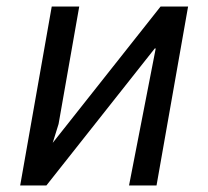

<svg xmlns="http://www.w3.org/2000/svg" viewBox="-20 -570 640 590"><path d="M139 -550H223.5L160 -189L142 -131L473.5 -550H558L461 0H376.5L458.5 -421H455.5L122.5 0H42Z"/></svg>

Font: JuliaMono
Style: Italic
Weight: 400
Italic angle: -9°
Monospace: yes
Designer: cormullion
Foundry: corm
Version: Version 0.057; ttfautohint (v1.8.4)